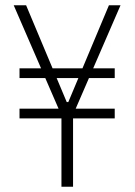

<svg xmlns="http://www.w3.org/2000/svg" viewBox="-20 -708 511 728"><path d="M213 0V-259H54V-296H202L32 -688H79L233 -321H239L393 -688H437L267 -296H415V-259H257V0ZM54 -412V-449H415V-412Z"/></svg>

Font: Saira Condensed ExtraLight
Style: Regular
Weight: 250
Width: 3
Designer: Hector Gatti with collaboration of the Omnibus-Type team
Foundry: Omnibus-Type
Version: Version 1.101